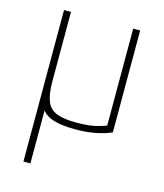

<svg xmlns="http://www.w3.org/2000/svg" viewBox="-111 -603 772 906"><g transform="rotate(15 275.0 -150.0)"><path d="M89 220V-186L123 -142V220ZM284 10Q209 10 166.5 -7Q124 -24 106.5 -65.5Q89 -107 89 -180V-520H123V-181Q123 -119 137 -84Q151 -49 186 -35.5Q221 -22 284 -22Q316 -22 342.5 -25Q369 -28 393.5 -35Q418 -42 441 -52L427 -30V-520H461V-22Q424 -6 380.5 2Q337 10 284 10Z"/></g></svg>

Font: M PLUS Code Latin SemiExpanded ExtraLight
Style: Regular
Weight: 250
Width: 6
Designer: Coji Morishita
Foundry: UNDERFOREST DESIGN
Version: Version 1.002; ttfautohint (v1.8.3)